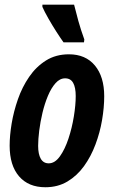

<svg xmlns="http://www.w3.org/2000/svg" viewBox="-20 -786 484 816"><path d="M172.9 9.8Q101.1 9.8 61 -36.6Q21 -83 21 -167Q21 -209.5 29.5 -261Q38.1 -312.5 56.2 -364.3Q74.2 -416 103.8 -459.2Q133.3 -502.4 175.3 -528.8Q217.3 -555.2 272.9 -555.2Q343.8 -555.2 383.3 -507.6Q422.9 -460 422.9 -377Q422.9 -329.1 413.8 -275.9Q404.8 -222.7 385.7 -171.9Q366.7 -121.1 337.2 -80.1Q307.6 -39.1 266.6 -14.6Q225.6 9.8 172.9 9.8ZM187 -91.8Q213.4 -91.8 234.6 -121.6Q255.9 -151.4 271 -197Q286.1 -242.7 293.9 -291.3Q301.8 -339.8 301.8 -377.9Q301.8 -414.1 291 -433.6Q280.3 -453.1 256.8 -453.1Q234.4 -453.1 216.1 -432.6Q197.8 -412.1 183.8 -378.9Q169.9 -345.7 160.6 -306.9Q151.4 -268.1 146.7 -231Q142.1 -193.8 142.1 -166Q142.1 -130.9 153.3 -111.3Q164.6 -91.8 187 -91.8ZM250 -606Q237.8 -623 219.7 -651.1Q201.7 -679.2 185.3 -708Q168.9 -736.8 160.2 -756.8V-766.1H294.9Q302.7 -733.9 313 -697Q323.2 -660.2 338.4 -618.2L336.9 -606Z"/></svg>

Font: Open Sans Condensed
Style: Bold Italic
Weight: 700
Width: 3
Italic angle: -12°
Designer: Monotype Design Team
Foundry: Monotype Imaging Inc.
Version: Version 3.003; ttfautohint (v1.8.4)